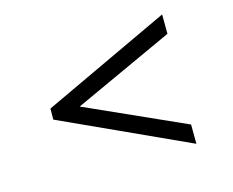

<svg xmlns="http://www.w3.org/2000/svg" viewBox="-77 -629 866 714"><g transform="rotate(-15 356.0 -272.0)"><path d="M599.1 -446.3 213.9 -269.5 596.7 -97.7 597.2 -23.4 106.4 -248 106.9 -290.5 598.6 -521Z"/></g></svg>

Font: RGR Online_21
Style: Regular
Weight: 400
Italic angle: -12°
Designer: vernon adams
Foundry: vernon adams
Version: Version 1.000